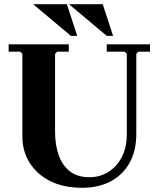

<svg xmlns="http://www.w3.org/2000/svg" viewBox="-20 -880 752 910"><path d="M486 -635V-670H691V-635H636L626 -625V-245Q626 -166 594.5 -109Q563 -52 505.5 -21Q448 10 370 10Q280 10 216.5 -22.5Q153 -55 119.5 -110Q86 -165 86 -233V-625L76 -635H21V-670H306V-635H251L241 -625V-255Q241 -195 257.5 -146.5Q274 -98 310 -69Q346 -40 405 -40Q452 -40 492 -64Q532 -88 556.5 -134Q581 -180 581 -245V-625L571 -635ZM486 -710 307 -860H467L516 -710ZM316 -710 137 -860H297L346 -710Z"/></svg>

Font: Brygada 1918
Style: Bold
Weight: 700
Designer: Mateusz Machalski | Borys Kosmynka | Przemek Hoffer
Foundry: NIEPODLEGLA 2018
Version: Version 3.006